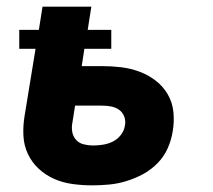

<svg xmlns="http://www.w3.org/2000/svg" viewBox="-20 -550 640 578"><path d="M258 8Q228 8 198.5 4Q169 0 143 -11.5Q117 -23 96.5 -42Q76 -61 64 -86.5Q52 -112 50.5 -141.5Q49 -171 54 -201L87 -403H38V-460H97L108 -530H255L244 -460H315V-403H234L226 -351H287Q316 -351 345 -347.5Q374 -344 400.5 -334Q427 -324 449 -307Q471 -290 485 -266Q499 -242 502 -213Q505 -184 500 -155Q496 -129 485 -104Q474 -79 454.5 -59Q435 -39 411 -26Q387 -13 361 -5Q335 3 309 5.5Q283 8 258 8ZM260 -112Q275 -112 290.5 -114.5Q306 -117 320 -124Q334 -131 344 -144Q354 -157 356 -172Q359 -186 354 -199Q349 -212 338.5 -219.5Q328 -227 314.5 -229.5Q301 -232 287 -232H206L198 -181Q195 -167 197.5 -153Q200 -139 209 -129Q218 -119 232 -115.5Q246 -112 260 -112Z"/></svg>

Font: Iosevka Curly Heavy Extended
Style: Italic
Weight: 900
Width: 7
Italic angle: -9°
Monospace: yes
Designer: Belleve Invis
Foundry: Belleve Invis
Version: Version 11.1.0; ttfautohint (v1.8.3)